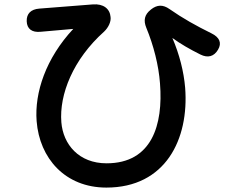

<svg xmlns="http://www.w3.org/2000/svg" viewBox="-20 -791 1040 870"><path d="M664 -748 663 -747C635 -725 629 -699 643 -665C676 -585 699 -495 705 -413C720 -225 668 -51 463 -51C337 -51 266 -137 258 -237C248 -363 311 -522 452 -648C471 -666 484 -693 481 -714C478 -751 449 -775 400 -771L158 -752C120 -749 100 -729 101 -695C102 -660 125 -643 164 -647L312 -660C188 -527 136 -372 146 -242C159 -74 275 59 462 59C730 59 837 -160 819 -393C813 -466 793 -545 761 -619C798 -592 840 -568 888 -544C922 -527 950 -535 968 -566C986 -596 975 -622 938 -640C869 -674 808 -708 748 -750C718 -771 692 -770 664 -748Z"/></svg>

Font: 寒蝉团圆体 Round
Style: Regular
Weight: 500
Designer: 寒蝉字型
Version: Version 2.700;Glyphs 3.1.1 (3135)